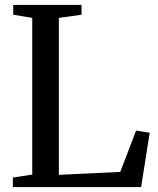

<svg xmlns="http://www.w3.org/2000/svg" viewBox="-20 -763 644 783"><path d="M32.5 0V-39L111.5 -51V-690L34 -703V-743H312.5V-703L220 -690V-50L470.5 -62L535 -230.5L590.5 -221.5L555.5 0Z"/></svg>

Font: Merriweather 60pt
Style: Regular
Weight: 400
Version: Version 2.100